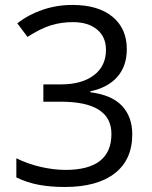

<svg xmlns="http://www.w3.org/2000/svg" viewBox="-20 -744 612 774"><path d="M491.2 -545.9Q491.2 -477.5 452.9 -434.1Q414.6 -390.6 344.2 -376V-372.1Q430.2 -361.3 471.7 -317.4Q513.2 -273.4 513.2 -202.1Q513.2 -100.1 442.4 -45.2Q371.6 9.8 241.2 9.8Q184.6 9.8 137.5 1.2Q90.3 -7.3 45.9 -28.8V-106Q92.3 -83 144.8 -71Q197.3 -59.1 244.1 -59.1Q429.2 -59.1 429.2 -204.1Q429.2 -334 225.1 -334H154.8V-403.8H226.1Q309.6 -403.8 358.4 -440.7Q407.2 -477.5 407.2 -543Q407.2 -595.2 371.3 -625Q335.4 -654.8 273.9 -654.8Q227.1 -654.8 185.5 -642.1Q144 -629.4 90.8 -595.2L49.8 -649.9Q93.8 -684.6 151.1 -704.3Q208.5 -724.1 272 -724.1Q376 -724.1 433.6 -676.5Q491.2 -628.9 491.2 -545.9Z"/></svg>

Font: f09607729
Style: Regular
Weight: 400
Foundry: Ascender Corporation
Version: Version 1.10